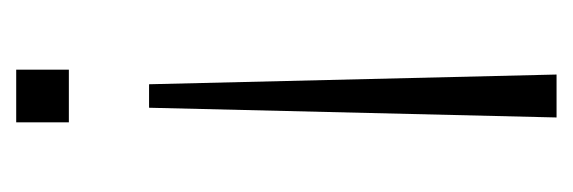

<svg xmlns="http://www.w3.org/2000/svg" viewBox="-255 -272 707 237"><g transform="rotate(-90 98.5 -153.5)"><path d="M72 180 84 -323H113L125 180ZM66 -422V-487H131V-422Z"/></g></svg>

Font: Nunito Sans 10pt Condensed ExtraLight
Style: Regular
Weight: 250
Width: 3
Designer: Vernon Adams
Foundry: Vernon Adams
Version: Version 3.101;gftools[0.9.27]